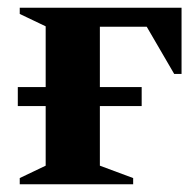

<svg xmlns="http://www.w3.org/2000/svg" viewBox="-20 -476 507 496"><path d="M26 -202V-251H98V-408L31 -440V-456H449V-285H430L359 -407H238V-251H346V-202H238V-48L324 -16V0H31V-16L98 -48V-202Z"/></svg>

Font: Spectral
Style: Bold
Weight: 700
Designer: Jean-Baptiste Levee
Foundry: Production Type
Version: Version 2.001